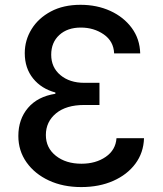

<svg xmlns="http://www.w3.org/2000/svg" viewBox="-20 -757 667 787"><path d="M313 9.8Q238.3 9.8 180.2 -17.3Q122.1 -44.4 88.6 -91.8Q55.2 -139.2 55.2 -199.7Q55.2 -268.1 94.7 -314.7Q134.3 -361.3 207 -372.6V-377.9Q149.9 -393.1 115.7 -435.3Q81.5 -477.5 81.5 -539.1Q81.5 -592.3 109.4 -637.5Q137.2 -682.6 188.5 -710Q239.7 -737.3 310.1 -737.3Q377.4 -737.3 432.4 -712.2Q487.3 -687 520.3 -642.1Q553.2 -597.2 554.7 -538.1H447.8Q445.8 -587.9 405.3 -616Q364.7 -644 311.5 -644Q256.3 -644 223.1 -613.5Q189.9 -583 189.9 -532.7Q189.9 -480.5 227.8 -449Q265.6 -417.5 325.7 -417.5H387.7V-326.7H325.7Q251 -326.7 209.5 -292.2Q168 -257.8 168 -203.6Q168 -150.9 209 -118.4Q250 -85.9 314 -85.9Q372.6 -85.9 413.3 -114Q454.1 -142.1 457.5 -190.4H570.3Q568.4 -130.9 534.9 -85.9Q501.5 -41 444.1 -15.6Q386.7 9.8 313 9.8Z"/></svg>

Font: Inter Medium
Style: Regular
Weight: 500
Designer: Rasmus Andersson
Foundry: rsms
Version: Version 4.001;git-9221beed3